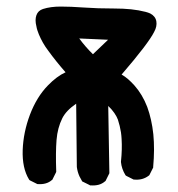

<svg xmlns="http://www.w3.org/2000/svg" viewBox="-20 -558 540 582"><path d="M251.5 2.9 231.9 -6.8 229.5 -7.8 228 -10.3Q224.1 -16.6 220.9 -23.4Q217.8 -30.3 215.8 -37.4Q213.9 -44.4 212.9 -51.8V-52.2V-52.7L210.9 -243.7Q195.3 -232.9 185.1 -222.2Q174.8 -211.4 168.9 -199.7Q154.3 -170.4 151.4 -133.8Q148.4 -96.7 150.4 -39.6V-37.1L149.4 -34.7L139.6 -15.1L138.7 -13.2L137.2 -12.2Q128.9 -4.9 118.2 -2Q107.4 1 94.7 0H92.8L91.3 -1L71.8 -10.7L69.3 -12.2L67.9 -14.2Q46.9 -48.3 48.8 -103.5Q50.8 -157.2 70.8 -210.4Q91.3 -264.2 125 -298.8Q151.9 -326.7 178.7 -338.9Q150.4 -371.1 127 -403.3Q122.1 -409.7 117.9 -416Q113.8 -422.4 110.1 -428.7Q106.4 -435.1 103.5 -441.2Q100.6 -447.3 97.9 -453.6Q95.2 -460 93.3 -466.1Q91.3 -472.2 90.3 -478.5Q85.4 -497.6 90.3 -511.7Q95.2 -525.9 110.4 -530.8Q133.3 -538.1 164.1 -538.1Q193.8 -538.1 234.4 -535.2Q274.9 -532.2 327.1 -532.2Q354 -532.2 377.4 -529.8Q400.9 -527.3 421.4 -522Q429.2 -520 435.5 -517.1Q451.2 -508.8 453.9 -493.4Q456.5 -478 447.3 -461.4Q430.2 -426.8 348.6 -332Q358.9 -326.2 368.2 -318.1Q377.4 -310.1 387.2 -299.3Q411.6 -272 426.3 -233.9Q433.1 -215.3 437.7 -194.6Q442.4 -173.8 444.8 -150.9Q449.2 -105.5 444.3 -51.8V-49.8L443.4 -48.3L433.6 -28.8L432.6 -26.9L430.7 -25.4Q412.1 -11.2 386.7 -13.7H384.8L383.3 -14.6L363.8 -24.4L361.3 -25.9L359.9 -27.8Q354.5 -36.6 351.1 -46.4Q347.7 -56.2 346.7 -66.4V-67.4V-68.4Q350.6 -105.5 348.6 -136.7Q348.1 -147 346.7 -156.7Q345.2 -166.5 342.8 -176.3Q340.3 -186 337.4 -195.3Q334 -204.6 326.7 -215.3Q319.3 -226.1 308.1 -236.8L311.5 -35.2V-32.7L310.5 -30.8L300.8 -11.2L299.8 -9.3L298.3 -8.3Q290 -1 279.1 2Q268.1 4.9 254.9 3.9H252.9ZM307.6 -437.5 220.2 -441.4Q238.8 -416 261.7 -393.6Z"/></svg>

Font: NaikaiFont
Style: Bold
Weight: 700
Version: Version 1.89